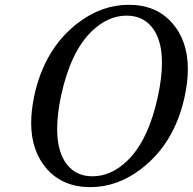

<svg xmlns="http://www.w3.org/2000/svg" viewBox="-20 -767 800 797"><path d="M508.8 -100.1Q596.7 -185.5 635.7 -368.2Q652.3 -445.8 652.3 -506.3Q652.3 -587.4 622.6 -637.2Q583 -702.1 505.6 -702.1Q428.2 -702.1 360.8 -637.2Q272.9 -552.2 233.4 -369.1Q217.3 -294.4 217.3 -231Q217.3 -149.9 247.1 -100.1Q286.1 -35.2 363.8 -35.2Q441.4 -35.2 508.8 -100.1ZM174.8 -65.4Q109.4 -139.6 109.4 -256.3Q109.4 -308.1 122.1 -368.7Q164.1 -564.9 303.7 -671.9Q402.3 -747.1 515.1 -747.1Q627.9 -747.1 694.3 -671.9Q759.8 -597.7 759.8 -480.5Q759.8 -428.7 747.1 -368.7Q705.6 -172.4 565.4 -65.4Q467.3 9.8 354.5 9.8Q241.7 9.8 174.8 -65.4Z"/></svg>

Font: Modern Antiqua
Style: Book Oblique
Weight: 400
Italic angle: -12°
Designer: Wojciech Kalinowski "wmk69" (wmk69@o2.pl)
Foundry: Wojciech Kalinowski "wmk69" (wmk69@o2.pl)
Version: Version 3.1.0; 2021-05-28